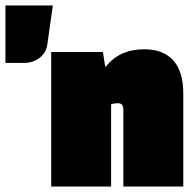

<svg xmlns="http://www.w3.org/2000/svg" viewBox="-30 -685 712 705"><path d="M378 0H158V-494H348L356 -441H359Q385 -473 419.5 -488.5Q454 -504 500 -504Q570 -504 606.5 -463Q643 -422 643 -342V0H423V-282Q423 -295 418 -300.5Q413 -306 403 -306Q396 -306 389.5 -305Q383 -304 378 -302ZM164 -665 144 -523Q140 -492 116 -473Q92 -454 58 -454H-10V-665Z"/></svg>

Font: Blinker Black
Style: Regular
Weight: 900
Designer: Juergen Huber
Foundry: supertype
Version: Version 1.017;hotconv 1.0.117;makeotfexe 2.5.65602